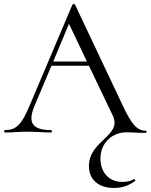

<svg xmlns="http://www.w3.org/2000/svg" viewBox="-24 -657 748 952"><path d="M698 -9C657 -9 629 -38 584 -135L348 -634C347 -638 336 -637 335 -634L124 -136C83 -37 55 -12 1 -12C-5 -12 -5 0 1 0C42 0 63 -4 111 -4C163 -4 189 0 229 0C235 0 235 -12 229 -12C141 -12 112 -45 145 -127L231 -331H417L535 -84C584 17 417 38 417 167C417 233 464 275 541 275C581 275 614 264 646 240C650 236 643 229 639 232C628 238 611 245 584 245C507 245 474 188 474 129C474 51 533 -1 603 -1C633 -1 659 2 698 2C704 2 704 -9 698 -9ZM240 -352 318 -539 407 -352Z"/></svg>

Font: Cormorant SC
Style: Regular
Weight: 400
Designer: Christian Thalmann (Catharsis Fonts)
Version: Version 1.000;PS 001.000;hotconv 1.0.70;makeotf.lib2.5.58329